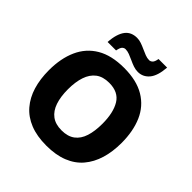

<svg xmlns="http://www.w3.org/2000/svg" viewBox="-244 -1100 1282 1282"><g transform="rotate(45 397.0 -459.5)"><path d="M740 -358Q740 -275 719.5 -207.5Q699 -140 657.5 -91Q616 -42 551 -16Q486 10 397 10Q308 10 243 -16Q178 -42 136 -91Q94 -140 73.5 -207.5Q53 -275 53 -359Q53 -470 90 -552.5Q127 -635 203 -680Q279 -725 398 -725Q516 -725 592 -679.5Q668 -634 704 -551.5Q740 -469 740 -358ZM233 -358Q233 -289 250 -238.5Q267 -188 303 -161Q339 -134 397 -134Q455 -134 491 -161Q527 -188 543 -238.5Q559 -289 559 -358Q559 -463 522 -523.5Q485 -584 398 -584Q339 -584 303 -556.5Q267 -529 250 -478.5Q233 -428 233 -358ZM197 -769Q200 -812 209.5 -842Q219 -872 234 -891Q249 -910 270 -919Q291 -928 317 -928Q337 -928 357.5 -921Q378 -914 399.5 -904Q421 -894 440.5 -886.5Q460 -879 479 -879Q491 -879 502 -889Q513 -899 518 -929H599Q593 -846 561 -808Q529 -770 481 -770Q459 -770 437.5 -777.5Q416 -785 395 -795Q374 -805 354 -812.5Q334 -820 316 -820Q304 -820 293.5 -810.5Q283 -801 277 -769Z"/></g></svg>

Font: Noto Sans Khmer ExtraBold
Style: Regular
Weight: 800
Version: Version 2.003